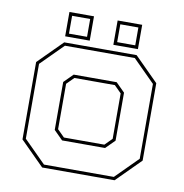

<svg xmlns="http://www.w3.org/2000/svg" viewBox="-77 -744 781 816"><g transform="rotate(10 314.0 -335.5)"><path d="M158 0 55 -103V-437L158 -540H470.5L573.5 -437V-103L470.5 0ZM163.5 -13.5H465L560 -108.5V-431.5L465 -526.5H163.5L68.5 -431.5V-108.5ZM221.5 -128 183 -166.5V-373.5L221.5 -412H407L445.5 -373.5V-166.5L407 -128ZM227 -141.5H401.5L432 -172V-368L401.5 -398.5H227L196.5 -368V-172ZM365.5 -566V-671H471.5V-566ZM157.5 -566V-671H263.5V-566ZM171.5 -580H249.5V-657H171.5ZM379.5 -580H457.5V-657H379.5Z"/></g></svg>

Font: Tourney Thin
Style: Regular
Weight: 100
Designer: Tyler Finck
Foundry: Etcetera Type Co
Version: Version 1.015